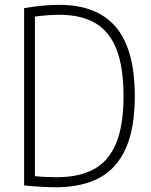

<svg xmlns="http://www.w3.org/2000/svg" viewBox="-20 -767 624 792"><path d="M79.5 -2V-733.5Q159.5 -747 223.5 -747Q381 -747 458.5 -654.8Q536 -562.5 536 -370Q536 -238 499 -155Q462 -72 389.8 -33.2Q317.5 5.5 209 5.5Q158.5 5.5 79.5 -2ZM489.5 -370Q489.5 -488.5 461 -562.5Q432.5 -636.5 374 -671.2Q315.5 -706 223.5 -706Q180 -706 124 -698.5V-40.5Q165 -36 213 -36Q307.5 -36 368.2 -69.5Q429 -103 459.2 -176.5Q489.5 -250 489.5 -370Z"/></svg>

Font: Encode Sans Condensed ExLight
Style: Regular
Weight: 275
Width: 3
Designer: Multiple Designers
Foundry: Impallari Type
Version: Version 2.000